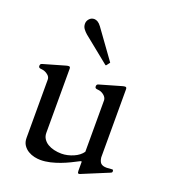

<svg xmlns="http://www.w3.org/2000/svg" viewBox="-133 -808 820 922"><g transform="rotate(20 277.0 -346.5)"><path d="M44.4 -394.5Q41 -395.5 36.9 -395.8Q32.7 -396 28.8 -396.7Q24.9 -397.5 22.2 -399.7Q19.5 -401.9 19.5 -407.2Q19.5 -411.6 21 -415Q22.5 -418.5 28.8 -420.4L140.6 -452.6Q144 -453.6 147.5 -454.1Q150.9 -454.6 153.8 -454.6Q161.1 -454.6 161.1 -444.3V-116.7Q161.1 -99.1 169.7 -86.2Q178.2 -73.2 192.1 -64.7Q206.1 -56.2 224.6 -51.8Q243.2 -47.4 262.7 -47.4Q278.3 -47.4 293.9 -51Q309.6 -54.7 323.7 -60.8Q337.9 -66.9 349.4 -75.7Q360.8 -84.5 368.2 -95.2V-359.4Q366.7 -372.6 355.7 -382.1Q344.7 -391.6 332.5 -394.5Q329.1 -395.5 325 -395.8Q320.8 -396 316.9 -396.7Q313 -397.5 310.3 -399.7Q307.6 -401.9 307.6 -407.2Q307.6 -411.6 309.1 -415Q310.5 -418.5 316.9 -420.4L428.7 -452.6Q432.1 -453.6 435.5 -454.1Q439 -454.6 441.9 -454.6Q445.3 -454.6 447.3 -452.1Q449.2 -449.7 449.2 -442.9V-96.2Q451.7 -75.7 460.7 -66.9Q469.7 -58.1 490.7 -58.1L519 -60.1Q522.9 -60.1 523.7 -56.4Q524.4 -52.7 524.4 -49.8Q524.4 -48.3 522.9 -46.4Q521.5 -44.4 515.6 -42L385.7 11.7Q384.8 12.7 380.6 13.9Q376.5 15.1 375.5 15.1Q370.1 15.1 369.1 10Q368.2 4.9 368.2 1V-43Q367.2 -45.4 366.9 -45.7Q366.7 -45.9 365.7 -45.9Q364.3 -45.9 363 -45.2Q361.8 -44.4 358.9 -43.5Q342.3 -34.7 320.8 -24.2Q299.3 -13.7 275.9 -4.9Q252.4 3.9 227.5 9.8Q202.6 15.6 178.2 15.6Q164.1 15.6 147.2 12Q130.4 8.3 115.2 -0.7Q100.1 -9.8 90.1 -24.7Q80.1 -39.6 80.1 -61.5V-359.4Q80.1 -372.6 68.4 -382.1Q56.6 -391.6 44.4 -394.5ZM321.3 -521Q319.3 -519 317.4 -519Q316.4 -519 314.5 -521L183.1 -627Q173.3 -635.3 164.8 -646.5Q156.2 -657.7 156.2 -672.9Q156.2 -687 166.3 -698Q176.3 -709 191.4 -709Q200.2 -709 209.5 -703.4Q218.8 -697.8 228 -685.1L332 -541Q334 -539.1 334 -538.1Q334 -537.1 332 -535.2Z"/></g></svg>

Font: Kurinto Book Core
Style: Regular
Weight: 400
Designer: Kurinto was developed by Clint Goss from a range of fonts that are compatible with the SIL Open Font License Version 1.1
Foundry: Clinton F. Goss
Version: Version 2.196; July 25, 2020